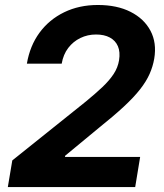

<svg xmlns="http://www.w3.org/2000/svg" viewBox="-20 -758 665 778"><path d="M11.7 0 29.8 -107.9 328.6 -347.2Q367.2 -378.9 395.3 -405.5Q423.3 -432.1 440.4 -458Q457.5 -483.9 462.4 -513.7Q467.8 -547.4 457.8 -570.6Q447.8 -593.8 425 -606Q402.3 -618.2 369.1 -618.2Q335 -618.2 305.7 -604Q276.4 -589.8 256.3 -563.5Q236.3 -537.1 230 -500H88.9Q101.1 -572.3 140.1 -625.5Q179.2 -678.7 240 -708.3Q300.8 -737.8 376.5 -737.8Q454.1 -737.8 509 -710Q564 -682.1 589.8 -633.3Q615.7 -584.5 605 -520.5Q599.6 -488.8 586.2 -458.5Q572.8 -428.2 547.6 -396Q522.5 -363.8 481.4 -325.7Q440.4 -287.6 380.4 -239.7L244.1 -127L243.2 -122.1H547.9L527.8 0Z"/></svg>

Font: Inter 17pt
Style: Bold Italic
Weight: 700
Italic angle: -9.3988°
Version: Version 4.001;git-66647c0bb